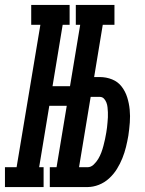

<svg xmlns="http://www.w3.org/2000/svg" viewBox="-67 -755 587 775"><path d="M239 -655V-735H395V-655ZM-47 0V-80H0L96 -655H59V-735H214V-655H186L145 -407H261L248 -328H132L91 -80H109V0ZM134 0V-80H289V0ZM148 0 270 -735H361L313 -444H335Q362 -444 385.5 -434.5Q409 -425 424 -405.5Q439 -386 446.5 -362Q454 -338 456.5 -312.5Q459 -287 457 -260.5Q455 -234 451 -207Q447 -184 441.5 -161.5Q436 -139 427 -116.5Q418 -94 405 -73Q392 -52 373.5 -35Q355 -18 332 -9Q309 0 286 0ZM252 -80H286Q300 -80 311 -90.5Q322 -101 329.5 -113.5Q337 -126 342 -139.5Q347 -153 350.5 -166.5Q354 -180 357 -193.5Q360 -207 362 -220Q364 -230 365 -240.5Q366 -251 367 -261Q368 -271 368.5 -281.5Q369 -292 368.5 -302Q368 -312 367 -322Q366 -332 362.5 -341Q359 -350 352.5 -357Q346 -364 335 -364H299Z"/></svg>

Font: Iosevka Slab Medium Oblique
Style: Regular
Weight: 500
Italic angle: -9°
Monospace: yes
Designer: Belleve Invis
Foundry: Belleve Invis
Version: Version 11.1.1; ttfautohint (v1.8.3)